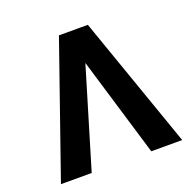

<svg xmlns="http://www.w3.org/2000/svg" viewBox="-124 -837 982 966"><g transform="rotate(-20 366.5 -353.5)"><path d="M359.2 -554.2 334.3 -707H443.5L691.4 0H525.9ZM206.8 0H42.2L288.7 -707H398L373.2 -554.2Z"/></g></svg>

Font: Pretendard JP Variable
Style: Regular
Weight: 400
Designer: Base glyphs from Inter by Rasmus Andersson; Hangul glyphs from Noto Sans CJK(Source Han Sans) by Jang Soo-young and Kang
Foundry: Kil Hyung-jin
Version: Version 1.307;Glyphs 3.2 (3192)